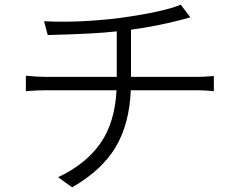

<svg xmlns="http://www.w3.org/2000/svg" viewBox="-20 -761 1017 815"><path d="M167 -670.9Q318.4 -663.1 494.1 -685.5Q675.8 -710.9 747.1 -741.2L788.1 -687.5L741.2 -674.8Q647.5 -650.4 536.1 -634.8V-434.6H814.5Q846.7 -434.6 887.7 -438.5V-374Q848.6 -377.9 815.4 -377.9H535.2Q529.3 -234.4 470.7 -136.2Q412.1 -38.1 286.1 34.2L226.6 -8.8Q344.7 -64.5 406.2 -152.8Q467.8 -241.2 474.6 -377.9H175.8Q136.7 -377.9 89.8 -374V-439.5Q140.6 -434.6 173.8 -434.6H475.6V-627.9Q384.8 -617.2 182.6 -612.3Z"/></svg>

Font: Min Sans Light
Style: Regular
Weight: 300
Designer: Jinseong-Kim, NotoSansCJK, Nunito
Foundry: Jinseong-Kim
Version: Version 1.400;Glyphs 3.1.2 (3151)